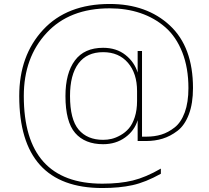

<svg xmlns="http://www.w3.org/2000/svg" viewBox="-20 -764 1053 968"><path d="M674 -53V-158Q658 -105 611 -71Q564 -37 500 -37Q408 -37 359 -93.5Q310 -150 310 -280Q310 -395 357.5 -459Q405 -523 500 -523Q567 -523 612.5 -487Q658 -451 674 -398V-507H696V-75H718Q759 -75 793.5 -85.5Q828 -96 860.5 -121.5Q893 -147 911.5 -197.5Q930 -248 930 -320Q930 -422 899 -500.5Q868 -579 813.5 -626.5Q759 -674 688 -698Q617 -722 533 -722Q330 -722 215 -598Q100 -474 100 -280Q100 162 496 162Q584 162 649.5 146Q715 130 791 86V112Q714 155 648 169.5Q582 184 496 184Q77 184 77 -280Q77 -484 197.5 -614Q318 -744 533 -744Q720 -744 836.5 -635.5Q953 -527 953 -320Q953 -242 932 -187Q911 -132 875 -104.5Q839 -77 800 -65Q761 -53 716 -53ZM333 -280Q333 -162 376.5 -110.5Q420 -59 500 -59Q522 -59 543 -64Q564 -69 588 -82.5Q612 -96 630 -117Q648 -138 659.5 -173.5Q671 -209 671 -255V-305Q671 -394 625 -447.5Q579 -501 500 -501Q418 -501 375.5 -444Q333 -387 333 -280Z"/></svg>

Font: Nacelle Thin
Style: Regular
Weight: 100
Designer: Sora Sagano
Foundry: Sora Sagano
Version: Version 1.000;FEAKit 1.0